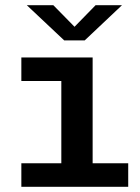

<svg xmlns="http://www.w3.org/2000/svg" viewBox="-20 -722 540 742"><path d="M62.5 0V-91H217V-409H62.5V-500H338V-91H475.5V0ZM83.5 -702H186L268 -618.5L349.5 -702H451.5L307.5 -566H228Z"/></svg>

Font: Trispace Medium
Style: Regular
Weight: 500
Designer: Tyler Finck
Foundry: Etcetera Type Company
Version: Version 1.210; ttfautohint (v1.8.3)